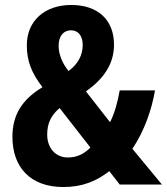

<svg xmlns="http://www.w3.org/2000/svg" viewBox="-20 -743 672 773"><path d="M267 -723C160 -723 88 -659 88 -561C88 -497 107 -449 151 -392C70 -343 30 -282 30 -192C30 -71 101 10 235 10C312 10 369 -14 420 -54L462 0H632L513 -144C561 -215 591 -302 604 -379H462C453 -329 441 -286 423 -251L326 -375C395 -424 439 -483 439 -563C439 -664 373 -723 267 -723ZM266 -621C292 -621 313 -602 313 -562C313 -521 294 -485 256 -457C230 -489 216 -526 216 -558C216 -602 239 -621 266 -621ZM220 -308 344 -149C318 -123 290 -109 253 -109C203 -109 170 -148 170 -201C170 -247 186 -279 220 -308Z"/></svg>

Font: Noto Sans Armenian Condensed
Style: Regular
Weight: 400
Width: 3
Designer: Monotype Design Team
Foundry: Monotype Imaging Inc.
Version: Version 2.008